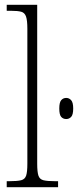

<svg xmlns="http://www.w3.org/2000/svg" viewBox="-20 -780 325 800"><path d="M8 0V-25H19Q52 -25 68 -29Q84 -33 89 -48.5Q94 -64 94 -98V-660Q94 -695 88.5 -711Q83 -727 68.5 -731Q54 -735 27 -735H8V-760H135V-98Q135 -64 140 -48.5Q145 -33 161 -29Q177 -25 210 -25H222V0ZM256 -284Q243 -284 235 -293Q227 -302 227 -328Q227 -353 235 -362.5Q243 -372 256 -372Q268 -372 276.5 -362.5Q285 -353 285 -328Q285 -302 276.5 -293Q268 -284 256 -284Z"/></svg>

Font: Noto Serif Condensed ExtraLight
Style: Regular
Weight: 200
Width: 3
Designer: Monotype Design Team
Foundry: Monotype Imaging Inc.
Version: Version 2.013; ttfautohint (v1.8.4.7-5d5b)